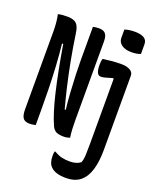

<svg xmlns="http://www.w3.org/2000/svg" viewBox="-181 -863 962 1210"><g transform="rotate(20 300.0 -257.5)"><path d="M441 -755Q469 -765 510 -765Q547 -765 569.5 -752.5Q592 -740 592 -710V-646Q579 -641 563 -638.5Q547 -636 530 -636Q490 -636 465.5 -653Q441 -670 441 -700ZM122 2Q115 3 104 5Q93 7 82 7Q49 7 37 -11.5Q25 -30 25 -68V-594Q25 -618 22.5 -647.5Q20 -677 14 -703Q31 -707 45 -708Q59 -709 78 -709Q118 -709 137 -691.5Q156 -674 162 -628Q175 -538 191.5 -451Q208 -364 226 -287.5Q244 -211 260 -153H267Q261 -204 257 -265Q253 -326 251 -382.5Q249 -439 249 -477V-703Q254 -705 265.5 -706.5Q277 -708 289 -708Q319 -708 332.5 -692.5Q346 -677 346 -641V-108Q346 -80 347.5 -52Q349 -24 353 3Q343 6 333 8Q323 10 313 10Q279 10 261 1Q243 -8 232 -33Q200 -104 170 -231Q140 -358 110 -538H102Q110 -467 114.5 -388.5Q119 -310 120.5 -235.5Q122 -161 122 -100ZM503 -544Q532 -544 555.5 -532Q579 -520 579 -495V3Q579 78 563 133.5Q547 189 511 219.5Q475 250 414 250Q340 250 310 217Q288 195 288 147Q288 130 291 117H297Q324 133 347.5 138.5Q371 144 401 144Q446 144 473 123Q481 103 482.5 73Q484 43 484 0V-440L478 -443Q453 -436 435.5 -430.5Q418 -425 402 -425Q370 -425 370 -493Q370 -516 375 -534Q410 -539 436.5 -541.5Q463 -544 503 -544Z"/></g></svg>

Font: Recursive Mn Csl St Med
Style: Regular
Weight: 500
Monospace: yes
Version: Version 1.079;hotconv 1.0.112;makeotfexe 2.5.65598; ttfautoh